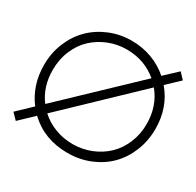

<svg xmlns="http://www.w3.org/2000/svg" viewBox="-162 -931 1153 1128"><g transform="rotate(30 415.0 -367.0)"><path d="M424.8 -688Q361.8 -688 304.7 -665.5Q247.6 -643.1 203.4 -602.5Q159.2 -562 133.1 -500.5Q106.9 -439 106.9 -366.2Q106.9 -252.9 168.9 -170.9L633.8 -613.8Q545.4 -688 424.8 -688ZM29.8 -38.1 125 -128.9Q47.9 -230 47.9 -367.2Q47.9 -447.8 76.9 -518.3Q106 -588.9 156 -638.9Q206.1 -689 275.9 -718Q345.7 -747.1 424.8 -747.1Q497.6 -747.1 562 -723.1Q626.5 -699.2 676.8 -654.8L762.2 -734.9L799.8 -694.8L715.8 -615.2Q803.2 -512.2 803.2 -367.2Q803.2 -287.1 775.1 -216.8Q747.1 -146.5 697.5 -95.9Q647.9 -45.4 577.4 -16.1Q506.8 13.2 424.8 13.2Q267.1 13.2 162.1 -86.9L68.8 2ZM207 -128.9Q249.5 -89.8 305.7 -68.4Q361.8 -46.9 424.8 -46.9Q490.7 -46.9 549.6 -70.8Q608.4 -94.7 651.4 -136.2Q694.3 -177.7 719.2 -237.5Q744.1 -297.4 744.1 -366.2Q744.1 -487.8 672.9 -574.2Z"/></g></svg>

Font: Kreadon Light
Style: Regular
Weight: 300
Designer: kohakuno
Foundry: StudioGnu
Version: Version 1.000;Glyphs 3.1.2 (3151)